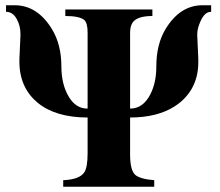

<svg xmlns="http://www.w3.org/2000/svg" viewBox="-20 -712 840 732"><path d="M785 -692H752C695 -692 648 -662 611 -601C588 -563 576 -515 576 -459C576 -419 569 -384 554 -354C535 -316 509 -298 476 -298V-586C476 -606 480 -619 487 -628C499 -643 523 -651 561 -651V-676H229V-651C264 -651 289 -646 301 -636C310 -628 314 -612 314 -588V-298C285 -298 261 -312 243 -342C224 -373 214 -412 214 -459C214 -514 202 -562 178 -601C141 -662 93 -692 36 -692H3V-667C20 -667 34 -658 44 -639C53 -623 58 -604 58 -583V-577L54 -487V-476C54 -408 80 -356 124 -320C169 -283 233 -264 314 -264V-128C314 -93 310 -69 302 -56C290 -37 264 -27 221 -25V0H568V-25C531 -28 508 -35 496 -45C483 -56 476 -82 476 -123V-264C544 -264 601 -278 645 -306C702 -342 736 -399 736 -474V-487L732 -577V-582C732 -598 737 -614 744 -630C755 -655 768 -667 785 -667Z"/></svg>

Font: XITS Math
Style: Bold
Weight: 700
Designer: MicroPress Inc., with final additions and corrections provided by Coen Hoffman, Elsevier (retired)
Version: Version 1.302